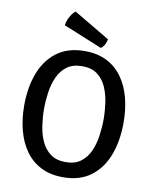

<svg xmlns="http://www.w3.org/2000/svg" viewBox="-98 -975 853 1063"><g transform="rotate(10 329.0 -444.0)"><path d="M161 -342Q161 -296.5 167.8 -249Q174.5 -201.5 192.5 -161.5Q210.5 -121.5 243.5 -96.8Q276.5 -72 329 -72Q381.5 -72 414.2 -96.8Q447 -121.5 464.8 -161.5Q482.5 -201.5 489.2 -249Q496 -296.5 496 -342Q496 -387.5 489.2 -434.8Q482.5 -482 464.8 -522Q447 -562 414.2 -586.5Q381.5 -611 329 -611Q276.5 -611 243.5 -586.5Q210.5 -562 192.5 -522Q174.5 -482 167.8 -434.8Q161 -387.5 161 -342ZM49.5 -342Q49.5 -443 79.8 -523Q110 -603 172 -649.5Q234 -696 329 -696Q400.5 -696 453 -669.2Q505.5 -642.5 540 -594.2Q574.5 -546 591.2 -481.8Q608 -417.5 608 -342Q608 -240.5 577.8 -160.2Q547.5 -80 485.8 -33.5Q424 13 329 13Q257.5 13 204.8 -14Q152 -41 117.8 -89.2Q83.5 -137.5 66.5 -202Q49.5 -266.5 49.5 -342ZM240 -902.5Q230 -895.5 220 -881.8Q210 -868 203 -851.2Q196 -834.5 194 -817.5L411.5 -728.5Q425 -736.5 432.5 -752Q440 -767.5 443 -782Z"/></g></svg>

Font: Signika Light
Style: Regular
Weight: 400
Version: Version 2.003;gftools[0.9.32]